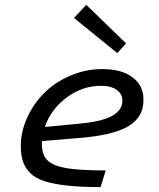

<svg xmlns="http://www.w3.org/2000/svg" viewBox="-20 -765 654 792"><path d="M500 -585.9 463.9 -545.9 285.2 -690.9 335.9 -745.1ZM416 -62 395 6.8Q314.9 6.8 258.8 0.7Q202.6 -5.4 164.8 -17.3Q127 -29.3 105.5 -50.3Q84 -71.3 75 -97.9Q65.9 -124.5 65.9 -163.1Q65.9 -221.7 91.8 -279.1Q117.7 -336.4 161.9 -380.9Q206.1 -425.3 269.3 -452.6Q332.5 -480 401.9 -480Q482.4 -480 527.1 -445.8Q571.8 -411.6 571.8 -355Q571.8 -329.1 564.9 -308.6Q558.1 -288.1 540.8 -269.3Q523.4 -250.5 495.1 -236.6Q466.8 -222.7 422.6 -212.4Q378.4 -202.1 318.8 -196.8L152.8 -183.1V-170.9Q152.8 -126.5 175.5 -103.8Q198.2 -81.1 253.4 -71.5Q308.6 -62 416 -62ZM397 -411.1Q319.8 -411.1 254.6 -362.5Q189.5 -314 165 -241.2L316.9 -255.9Q366.2 -260.7 400.4 -270.5Q434.6 -280.3 452.4 -293.2Q470.2 -306.2 477.5 -319.8Q484.9 -333.5 484.9 -350.1Q484.9 -377 461.7 -394Q438.5 -411.1 397 -411.1Z"/></svg>

Font: IntelOne Mono
Style: Italic
Weight: 400
Italic angle: -16°
Designer: Fred Shallcrass
Foundry: Frere-Jones Type LLC
Version: Version 1.200;hotconv 1.1.0;makeotfexe 2.6.0;FJTRelease1.2